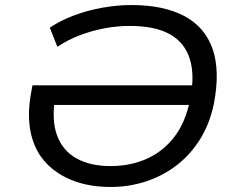

<svg xmlns="http://www.w3.org/2000/svg" viewBox="-20 -734 942 763"><path d="M420 9Q337 9 272 -15.5Q207 -40 163.5 -86Q120 -132 104 -199Q88 -266 101 -350L109 -395H787L776 -317H162L200 -353Q184 -258 206.5 -196.5Q229 -135 284 -104.5Q339 -74 419 -74Q497 -74 562 -102.5Q627 -131 672 -189Q717 -247 735 -336Q755 -433 734.5 -499Q714 -565 655 -598Q596 -631 495 -631Q446 -631 395.5 -621.5Q345 -612 297.5 -594Q250 -576 208 -548L178 -624Q219 -652 273.5 -672.5Q328 -693 387.5 -703.5Q447 -714 501 -714Q631 -714 713 -670Q795 -626 825 -539Q855 -452 830 -322Q813 -240 773.5 -178Q734 -116 678.5 -74.5Q623 -33 557 -12Q491 9 420 9Z"/></svg>

Font: Nunito Sans 7pt SemiExpanded
Style: Italic
Weight: 400
Width: 6
Italic angle: -9°
Designer: Vernon Adams
Foundry: Vernon Adams
Version: Version 3.101;gftools[0.9.27]